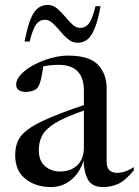

<svg xmlns="http://www.w3.org/2000/svg" viewBox="-20 -747 562 777"><path d="M521.5 -57.5Q484.5 -13.5 456 -1.8Q427.5 10 397.5 10Q354 10 337.2 -18Q320.5 -46 318 -97Q304.5 -50.5 269.2 -20.2Q234 10 186.5 10Q124.5 10 83 -23Q41.5 -56 41.5 -119Q41.5 -150.5 51.8 -175Q62 -199.5 90.8 -221.5Q119.5 -243.5 174.8 -267.5Q230 -291.5 319.5 -322V-380Q319.5 -484.5 217.5 -484.5Q183 -484.5 155 -478.5Q152 -452.5 146.2 -427.8Q140.5 -403 132 -392Q125.5 -384 112.2 -379.5Q99 -375 85 -375Q67 -375 56.2 -382.2Q45.5 -389.5 45.5 -405Q45.5 -426 65.5 -446.8Q85.5 -467.5 117.2 -484.5Q149 -501.5 185.8 -511.8Q222.5 -522 256 -522Q340.5 -522 376 -485.5Q411.5 -449 411.5 -389.5V-93Q411.5 -68.5 423 -58Q434.5 -47.5 453 -47.5Q487.5 -47.5 521.5 -71ZM137 -139.5Q137 -96.5 162 -74.8Q187 -53 223 -53Q266 -53 292.8 -78.2Q319.5 -103.5 319.5 -150.5V-299.5Q242.5 -273 203.2 -248.8Q164 -224.5 150.5 -198.2Q137 -172 137 -139.5ZM387 -722Q375.5 -659.5 361.2 -627.5Q347 -595.5 330.5 -584.8Q314 -574 294.5 -574Q273.5 -574 256.2 -588Q239 -602 223.8 -620.5Q208.5 -639 193.5 -653Q178.5 -667 162 -667Q140.5 -667 126.8 -649Q113 -631 100 -579H79.5Q91.5 -642 105.5 -673.8Q119.5 -705.5 136.5 -716.2Q153.5 -727 173.5 -727Q194 -727 210.8 -713Q227.5 -699 242.8 -680.5Q258 -662 273 -648Q288 -634 304.5 -634Q326 -634 339.8 -652Q353.5 -670 366.5 -722Z"/></svg>

Font: Newsreader 72pt
Style: Regular
Weight: 400
Designer: Hugues Gentile
Foundry: Production Type
Version: Version 1.003; ttfautohint (v1.8.3)